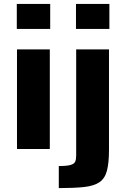

<svg xmlns="http://www.w3.org/2000/svg" viewBox="-20 -763 646 983"><path d="M66 -615V-743H237V-615ZM67 0V-510H235V0ZM369 -615V-743H540V-615ZM281 200V87Q323 87 341.5 81.5Q360 76 365 64.5Q370 53 370 34V-510H538V4Q538 71 527.5 111Q517 151 489 170Q461 189 410.5 194.5Q360 200 281 200Z"/></svg>

Font: Saira SemiExpanded
Style: Bold
Weight: 700
Width: 6
Designer: Hector Gatti with collaboration of the Omnibus-Type team
Foundry: Omnibus-Type
Version: Version 1.101